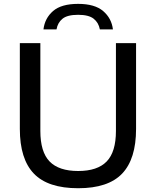

<svg xmlns="http://www.w3.org/2000/svg" viewBox="-20 -963 806 992"><path d="M384 9.5Q227.5 9.5 155 -66Q82.5 -141.5 82.5 -297V-740H188.5V-286.5Q188.5 -178 236.2 -128.8Q284 -79.5 384 -79.5Q483.5 -79.5 531.2 -128.8Q579 -178 579 -286.5V-740H683V-297Q683 -141.5 611 -66Q539 9.5 384 9.5ZM204.5 -811Q211.5 -869 254.2 -906Q297 -943 383.5 -943Q469.5 -943 513 -905.8Q556.5 -868.5 563.5 -811H496Q489.5 -846 464 -866.2Q438.5 -886.5 383.5 -886.5Q328 -886.5 303 -866.2Q278 -846 272 -811Z"/></svg>

Font: Encode Sans Semi Expanded Medium
Style: Regular
Weight: 500
Width: 6
Designer: Multiple Designers
Foundry: Impallari Type
Version: Version 3.000; ttfautohint (v1.8.3) -l 8 -r 50 -G 200 -x 14 